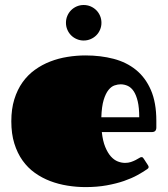

<svg xmlns="http://www.w3.org/2000/svg" viewBox="-20 -742 680 779"><path d="M487.3 -81.1Q500.5 -81.1 511.2 -84.7Q522 -88.4 530.5 -92.8Q539.1 -97.2 544.7 -100.8Q550.3 -104.5 553.2 -104.5Q557.6 -104.5 559.3 -103Q561 -101.6 563.5 -97.7L580.6 -71.3Q583 -67.4 583 -64.5Q583 -61 581.1 -59.1Q579.1 -57.1 577.1 -55.7Q561 -44.4 537.6 -31.5Q514.2 -18.6 483.2 -7.8Q452.1 2.9 413.1 10Q374 17.1 327.1 17.1Q290.5 17.1 253.9 11.2Q217.3 5.4 183.8 -7.3Q150.4 -20 121.6 -40.5Q92.8 -61 71.5 -90.8Q50.3 -120.6 38.1 -159.9Q25.9 -199.2 25.9 -250Q25.9 -299.8 38.1 -339.1Q50.3 -378.4 71.5 -408.2Q92.8 -438 121.6 -458.7Q150.4 -479.5 183.8 -492.4Q217.3 -505.4 253.9 -511.2Q290.5 -517.1 327.1 -517.1Q388.2 -517.1 440.7 -503.4Q493.2 -489.7 531.7 -458.5Q570.3 -427.2 592.3 -376.5Q614.3 -325.7 614.3 -252V-224.6Q614.3 -215.8 609.9 -210.9Q605.5 -206.1 595.2 -206.1H393.1Q397 -169.9 407 -145.8Q417 -121.6 429.9 -107.2Q442.9 -92.8 458 -86.9Q473.1 -81.1 487.3 -81.1ZM544.9 -266.1Q544.9 -305.2 538.8 -330.8Q532.7 -356.4 522.5 -371.8Q512.2 -387.2 498.3 -393.6Q484.4 -399.9 469.2 -399.9Q458 -399.9 444.8 -395.5Q431.6 -391.1 420.2 -377Q408.7 -362.8 400.6 -336.4Q392.6 -310.1 391.1 -266.1ZM247.6 -649.4Q247.6 -664.6 253.2 -677.7Q258.8 -690.9 268.6 -700.7Q278.3 -710.4 291.5 -716.1Q304.7 -721.7 319.3 -721.7Q334.5 -721.7 347.7 -716.1Q360.8 -710.4 370.6 -700.7Q380.4 -690.9 386 -677.7Q391.6 -664.6 391.6 -649.4Q391.6 -634.8 386 -621.6Q380.4 -608.4 370.6 -598.6Q360.8 -588.9 347.7 -583.3Q334.5 -577.6 319.3 -577.6Q304.7 -577.6 291.5 -583.3Q278.3 -588.9 268.6 -598.6Q258.8 -608.4 253.2 -621.6Q247.6 -634.8 247.6 -649.4Z"/></svg>

Font: Fascinate Cyrillic
Style: Regular
Weight: 900
Designer: Denis Ignatov
Foundry: Astigmatic (AOETI)
Version: Version 1.00 November 30, 2018, initial release